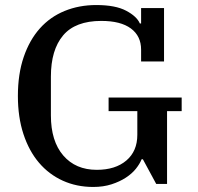

<svg xmlns="http://www.w3.org/2000/svg" viewBox="-20 -730 784 762"><path d="M350 12Q284 12 229 -13Q174 -38 134.5 -84.5Q95 -131 73 -198Q51 -265 51 -349Q51 -436 74 -503.5Q97 -571 138 -617Q179 -663 236.5 -686.5Q294 -710 362 -710Q438 -710 480.5 -687.5Q523 -665 535 -637H540V-698H631V-486H540V-533Q540 -587 499.5 -617Q459 -647 382 -647Q279 -647 230.5 -589.5Q182 -532 182 -426V-272Q182 -170 231 -113Q280 -56 364 -56Q438 -56 481.5 -93Q525 -130 525 -195V-289H411V-343H701V-289H643V0H600L547 -98H542Q535 -80 519.5 -60.5Q504 -41 479.5 -25Q455 -9 422.5 1.5Q390 12 350 12Z"/></svg>

Font: IBM Plex Serif Medm
Style: Regular
Weight: 500
Designer: Mike Abbink, Paul van der Laan, Pieter van Rosmalen
Foundry: Bold Monday
Version: Version 3.001